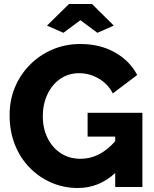

<svg xmlns="http://www.w3.org/2000/svg" viewBox="-20 -935 772 960"><path d="M369 5Q299 5 237.5 -21.5Q176 -48 128.5 -96.5Q81 -145 54.5 -211.5Q28 -278 28 -360Q28 -434 54.5 -498Q81 -562 129.5 -611Q178 -660 242.5 -687.5Q307 -715 382 -715Q480 -715 554.5 -673Q629 -631 666 -560L544 -468Q520 -515 474 -542Q428 -569 376 -569Q322 -569 281 -540.5Q240 -512 217 -463Q194 -414 194 -354Q194 -293 218 -244.5Q242 -196 284.5 -168.5Q327 -141 383 -141Q479 -141 556 -229V-252H418V-371H692V0H556V-70Q475 5 369 5ZM215 -807 325 -915H440L549 -807L467 -771L382 -834L297 -771Z"/></svg>

Font: Raleway ExtraBold
Style: Regular
Weight: 800
Designer: Matt McInerney, Pablo Impallari, Rodrigo Fuenzalida
Foundry: Matt McInerney, Pablo Impallari, Rodrigo Fuenzalida
Version: Version 4.026